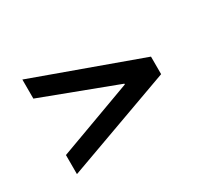

<svg xmlns="http://www.w3.org/2000/svg" viewBox="-67 -531 468 436"><g transform="rotate(-30 167.0 -313.0)"><path d="M27 -437 306 -336V-290L27 -189V-239L223 -311V-313L27 -387Z"/></g></svg>

Font: Moniqa ExtBd Paragraph
Style: Regular
Weight: 800
Designer: Rajesh Rajput
Foundry: Rajesh Rajput
Version: Version 1.000